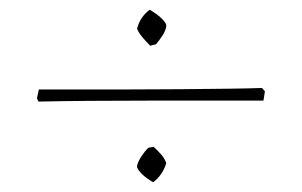

<svg xmlns="http://www.w3.org/2000/svg" viewBox="-20 -443 621 395"><path d="M289 -349Q280 -358 272.5 -367Q265 -376 262 -384Q268 -408 288 -423Q303 -414 311.5 -406Q320 -398 322 -392V-389Q321 -380 314 -369.5Q307 -359 301 -352ZM59 -234 56 -241 60 -259Q97 -259 146 -259Q195 -259 248.5 -259Q302 -259 353.5 -259.5Q405 -260 448.5 -260.5Q492 -261 519 -262L525 -255L522 -236Q479 -236 418 -236Q357 -236 290.5 -236Q224 -236 163 -235.5Q102 -235 59 -234ZM295 -68Q280 -77 272 -85Q264 -93 262 -99V-102Q264 -111 271 -121.5Q278 -132 285 -139L296 -141Q305 -133 312.5 -124Q320 -115 322 -107Q314 -82 295 -68Z"/></svg>

Font: Labrada ExtraLight
Style: Regular
Weight: 200
Designer: Mercedes Jáuregui
Foundry: Omnibus-Type Team
Version: Version 1.000; ttfautohint (v1.8.4.7-5d5b)